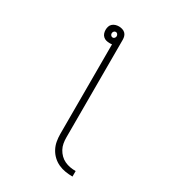

<svg xmlns="http://www.w3.org/2000/svg" viewBox="-217 -851 1034 1151"><g transform="rotate(30 300.0 -275.5)"><path d="M470 184Q445 184 420 180Q395 176 372 165.5Q349 155 330.5 137.5Q312 120 300 97.5Q288 75 283.5 50Q279 25 279 0V-621Q275 -620 270.5 -620Q266 -620 262 -620Q250 -620 238.5 -623Q227 -626 218 -634.5Q209 -643 205.5 -654.5Q202 -666 202 -677Q202 -689 205.5 -700.5Q209 -712 218 -720Q227 -728 238.5 -731.5Q250 -735 262 -735Q273 -735 285 -731.5Q297 -728 305.5 -720Q314 -712 317.5 -700.5Q321 -689 321 -677V0Q321 20 324.5 39.5Q328 59 337.5 76.5Q347 94 361 108Q375 122 393 130.5Q411 139 430.5 142.5Q450 146 470 146ZM262 -658Q269 -658 274 -664Q279 -670 279 -677Q279 -685 274 -691Q269 -697 262 -697Q254 -697 249 -691Q244 -685 244 -677Q244 -670 249 -664Q254 -658 262 -658Z"/></g></svg>

Font: Iosevka Slab XLtEx
Style: Regular
Weight: 200
Width: 7
Monospace: yes
Designer: Belleve Invis
Foundry: Belleve Invis
Version: Version 11.1.0; ttfautohint (v1.8.3)